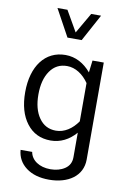

<svg xmlns="http://www.w3.org/2000/svg" viewBox="-107 -839 765 1139"><g transform="rotate(10 275.5 -270.0)"><path d="M232.9 -613.8H318.4L406.7 -776.4H347.2L275.4 -652.3L204.1 -776.4H144ZM42 -252C42 -173.8 59.6 -111.3 95.2 -64.9C130.4 -18.6 178.7 4.9 239.7 4.9C298.8 4.9 350.1 -21.5 391.1 -68.8V79.1C391.1 109.9 378.9 132.8 355 148.9C331.1 165 301.8 172.9 268.1 172.9C201.2 172.9 152.8 139.6 144.5 90.3H74.7C78.1 134.3 97.7 169.4 132.8 195.8C168 222.2 213.9 235.4 271 235.4C385.3 235.4 470.7 178.7 470.7 79.1V-505.4H402.8L394 -432.6C352.5 -481.9 300.8 -510.3 240.2 -510.3C117.7 -510.3 42 -408.7 42 -252ZM121.6 -252C121.6 -311 133.8 -358.4 158.7 -394C183.6 -429.7 217.3 -447.3 260.7 -447.3C311.5 -447.3 357.9 -416 391.1 -367.7V-137.2C357.9 -88.9 312 -58.1 260.7 -58.1C217.3 -58.1 183.6 -75.7 158.7 -111.3C133.8 -146.5 121.6 -193.4 121.6 -252Z"/></g></svg>

Font: Estedad Regular
Style: Regular
Weight: 400
Designer: Amin Abedi
Version: Version 7.3